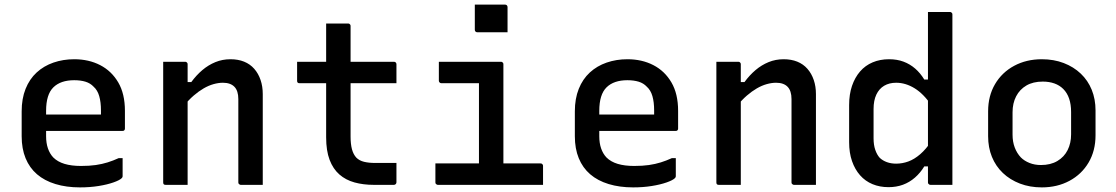

<svg xmlns="http://www.w3.org/2000/svg" viewBox="-20 -802 4840 833"><path d="M302 -545Q365 -545 414.5 -519.5Q464 -494 493 -444.5Q522 -395 522 -321V-244Q522 -241 520.5 -238.5Q519 -236 517 -235Q515 -234 511 -234H261Q245 -234 228 -234Q211 -234 194 -234H160L151 -305H418Q418 -310 418 -314.5Q418 -319 418 -323Q418 -359 410.5 -385Q403 -411 386 -426Q372 -441 351 -447.5Q330 -454 302 -454Q243 -454 211.5 -423Q180 -392 180 -321V-211Q180 -181 188 -158Q196 -135 211 -119Q230 -100 260 -91Q290 -82 331 -82Q368 -82 395.5 -86Q423 -90 447 -97.5Q471 -105 495 -116H512Q512 -97 512 -77Q512 -57 512 -37Q512 -35 511 -33Q510 -31 508 -29Q499 -20 472 -10.5Q445 -1 407.5 5Q370 11 327 11Q268 11 220.5 -3.5Q173 -18 140.5 -46Q108 -74 91 -115.5Q74 -157 74 -211V-319Q74 -374 91 -416.5Q108 -459 139 -487.5Q170 -516 212 -530.5Q254 -545 302 -545Z M1120 0Q1095 0 1073 0Q1051 0 1025 0Q1022 0 1019.5 -1.5Q1017 -3 1015.5 -5Q1014 -7 1014 -11Q1014 -71 1014 -131.5Q1014 -192 1014 -252Q1014 -312 1014 -372Q1014 -408 997 -425.5Q980 -443 947 -443Q928 -443 906.5 -437Q885 -431 863.5 -418.5Q842 -406 820.5 -387.5Q799 -369 778 -343V-446H810Q832 -476 858 -498Q884 -520 914.5 -532.5Q945 -545 980 -545Q1013 -545 1039 -534.5Q1065 -524 1083 -503.5Q1101 -483 1110.5 -455Q1120 -427 1120 -394Q1120 -346 1120 -297Q1120 -248 1120 -199.5Q1120 -151 1120 -102Q1120 -76 1120 -50.5Q1120 -25 1120 0ZM794 0Q777 0 762 0Q747 0 731 0Q715 0 699 0Q696 0 694 -0.5Q692 -1 690.5 -2.5Q689 -4 688.5 -6Q688 -8 688 -11Q688 -64 688 -117.5Q688 -171 688 -223.5Q688 -276 688 -329Q688 -382 688 -435Q688 -466 688 -491.5Q688 -517 688 -534Q706 -534 722 -534Q738 -534 753 -534Q768 -534 783 -534Q787 -534 789 -532.5Q791 -531 792.5 -529Q794 -527 794 -523Q794 -436 794 -349Q794 -262 794 -174.5Q794 -87 794 0Z M1269 -534H1689Q1694 -534 1697 -531Q1700 -528 1700 -523Q1700 -509 1700 -495.5Q1700 -482 1700 -469Q1700 -456 1700 -441H1280Q1277 -441 1275 -441.5Q1273 -442 1271.5 -443.5Q1270 -445 1269.5 -447Q1269 -449 1269 -452Q1269 -467 1269 -480Q1269 -493 1269 -506Q1269 -519 1269 -534ZM1700 -95Q1700 -74 1700 -53Q1700 -32 1700 -11Q1700 -7 1697 -3.5Q1694 0 1689 0Q1686 0 1676.5 0Q1667 0 1653.5 0Q1640 0 1626.5 0Q1613 0 1602 0Q1556 0 1518 -10.5Q1480 -21 1452.5 -45Q1425 -69 1410 -108.5Q1395 -148 1395 -206Q1395 -255 1395 -304.5Q1395 -354 1395 -403Q1395 -452 1395 -501Q1395 -550 1395 -600Q1395 -625 1395 -650Q1395 -675 1395 -700Q1419 -700 1442.5 -700Q1466 -700 1490 -700Q1494 -700 1496 -698.5Q1498 -697 1499.5 -695Q1501 -693 1501 -689Q1501 -629 1501 -569.5Q1501 -510 1501 -450Q1501 -390 1501 -330.5Q1501 -271 1501 -210Q1501 -177 1507 -154.5Q1513 -132 1526 -118Q1539 -105 1559.5 -100Q1580 -95 1608 -95Q1621 -95 1633.5 -95Q1646 -95 1659 -95Q1672 -95 1684 -95Z M2058 -63V-110Q2058 -130 2058 -150.5Q2058 -171 2058 -192Q2058 -217 2058 -242Q2058 -267 2058 -291.5Q2058 -316 2058 -341Q2058 -366 2058 -391Q2058 -416 2058 -441H2041Q2016 -441 1992.5 -441Q1969 -441 1944.5 -441Q1920 -441 1895 -441Q1892 -441 1889.5 -442.5Q1887 -444 1885.5 -446.5Q1884 -449 1884 -452Q1884 -472 1884 -492.5Q1884 -513 1884 -534Q1929 -534 1974 -534Q2019 -534 2063.5 -534Q2108 -534 2153 -534Q2157 -534 2159 -532.5Q2161 -531 2162.5 -529Q2164 -527 2164 -523Q2164 -475 2164 -427.5Q2164 -380 2164 -333.5Q2164 -287 2164 -241Q2164 -195 2164 -150.5Q2164 -106 2164 -63ZM1869 -93H2324Q2329 -93 2331 -91.5Q2333 -90 2334.5 -88Q2336 -86 2336 -82Q2336 -68 2336 -55Q2336 -42 2336 -28Q2336 -14 2336 0H1880Q1877 0 1874.5 -1.5Q1872 -3 1870.5 -5Q1869 -7 1869 -11Q1869 -25 1869 -39Q1869 -53 1869 -66Q1869 -79 1869 -93ZM2040 -782Q2056 -782 2072.5 -782Q2089 -782 2105.5 -782Q2122 -782 2138.5 -782Q2155 -782 2171 -782Q2176 -782 2179 -779Q2182 -776 2182 -771V-662Q2166 -662 2149.5 -662Q2133 -662 2116.5 -662Q2100 -662 2083.5 -662Q2067 -662 2051 -662Q2046 -662 2043 -665Q2040 -668 2040 -673Z M2702 -545Q2765 -545 2814.5 -519.5Q2864 -494 2893 -444.5Q2922 -395 2922 -321V-244Q2922 -241 2920.5 -238.5Q2919 -236 2917 -235Q2915 -234 2911 -234H2661Q2645 -234 2628 -234Q2611 -234 2594 -234H2560L2551 -305H2818Q2818 -310 2818 -314.5Q2818 -319 2818 -323Q2818 -359 2810.5 -385Q2803 -411 2786 -426Q2772 -441 2751 -447.5Q2730 -454 2702 -454Q2643 -454 2611.5 -423Q2580 -392 2580 -321V-211Q2580 -181 2588 -158Q2596 -135 2611 -119Q2630 -100 2660 -91Q2690 -82 2731 -82Q2768 -82 2795.5 -86Q2823 -90 2847 -97.5Q2871 -105 2895 -116H2912Q2912 -97 2912 -77Q2912 -57 2912 -37Q2912 -35 2911 -33Q2910 -31 2908 -29Q2899 -20 2872 -10.5Q2845 -1 2807.5 5Q2770 11 2727 11Q2668 11 2620.5 -3.5Q2573 -18 2540.5 -46Q2508 -74 2491 -115.5Q2474 -157 2474 -211V-319Q2474 -374 2491 -416.5Q2508 -459 2539 -487.5Q2570 -516 2612 -530.5Q2654 -545 2702 -545Z M3520 0Q3495 0 3473 0Q3451 0 3425 0Q3422 0 3419.5 -1.5Q3417 -3 3415.5 -5Q3414 -7 3414 -11Q3414 -71 3414 -131.5Q3414 -192 3414 -252Q3414 -312 3414 -372Q3414 -408 3397 -425.5Q3380 -443 3347 -443Q3328 -443 3306.5 -437Q3285 -431 3263.5 -418.5Q3242 -406 3220.5 -387.5Q3199 -369 3178 -343V-446H3210Q3232 -476 3258 -498Q3284 -520 3314.5 -532.5Q3345 -545 3380 -545Q3413 -545 3439 -534.5Q3465 -524 3483 -503.5Q3501 -483 3510.5 -455Q3520 -427 3520 -394Q3520 -346 3520 -297Q3520 -248 3520 -199.5Q3520 -151 3520 -102Q3520 -76 3520 -50.5Q3520 -25 3520 0ZM3194 0Q3177 0 3162 0Q3147 0 3131 0Q3115 0 3099 0Q3096 0 3094 -0.5Q3092 -1 3090.5 -2.5Q3089 -4 3088.5 -6Q3088 -8 3088 -11Q3088 -64 3088 -117.5Q3088 -171 3088 -223.5Q3088 -276 3088 -329Q3088 -382 3088 -435Q3088 -466 3088 -491.5Q3088 -517 3088 -534Q3106 -534 3122 -534Q3138 -534 3153 -534Q3168 -534 3183 -534Q3187 -534 3189 -532.5Q3191 -531 3192.5 -529Q3194 -527 3194 -523Q3194 -436 3194 -349Q3194 -262 3194 -174.5Q3194 -87 3194 0Z M3837 -545Q3872 -545 3900 -534.5Q3928 -524 3950.5 -504.5Q3973 -485 3990 -457H4021V-345Q3987 -395 3948 -419Q3909 -443 3868 -443Q3838 -443 3816 -430Q3794 -417 3782 -391.5Q3770 -366 3770 -329V-202Q3770 -173 3777.5 -151.5Q3785 -130 3797 -117Q3810 -105 3828 -98.5Q3846 -92 3868 -92Q3895 -92 3921 -101.5Q3947 -111 3972.5 -133Q3998 -155 4021 -190V-80H3990Q3973 -52 3949.5 -31.5Q3926 -11 3897.5 -0.5Q3869 10 3835 10Q3797 10 3765.5 -3Q3734 -16 3711.5 -41.5Q3689 -67 3676.5 -103Q3664 -139 3664 -185V-346Q3664 -393 3676.5 -429.5Q3689 -466 3711.5 -492Q3734 -518 3766 -531.5Q3798 -545 3837 -545ZM4101 -750Q4105 -750 4107 -748.5Q4109 -747 4110.5 -745Q4112 -743 4112 -739Q4112 -663 4112 -584.5Q4112 -506 4112 -428Q4112 -350 4112 -274.5Q4112 -199 4112 -128Q4112 -92 4112 -60Q4112 -28 4112 0Q4101 0 4089 0Q4077 0 4065 0Q4053 0 4041 0Q4029 0 4017 0Q4014 0 4011.5 -1.5Q4009 -3 4007.5 -5Q4006 -7 4006 -11Q4006 -91 4006 -171Q4006 -251 4006 -330.5Q4006 -410 4006 -490Q4006 -570 4006 -650Q4006 -675 4006 -700Q4006 -725 4006 -750Q4018 -750 4030 -750Q4042 -750 4054 -750Q4066 -750 4078 -750Q4090 -750 4101 -750Z M4500 -545Q4552 -545 4595 -528.5Q4638 -512 4669 -482.5Q4700 -453 4716.5 -412.5Q4733 -372 4733 -323V-215Q4733 -148 4703 -97Q4673 -46 4620 -17.5Q4567 11 4500 11Q4448 11 4405 -5.5Q4362 -22 4331 -51.5Q4300 -81 4283.5 -121.5Q4267 -162 4267 -211V-319Q4267 -386 4297 -437Q4327 -488 4380 -516.5Q4433 -545 4500 -545ZM4504 -448Q4462 -448 4433 -431Q4404 -414 4388.5 -384Q4373 -354 4373 -315V-218Q4373 -187 4382.5 -162Q4392 -137 4409 -119Q4424 -104 4446.5 -95Q4469 -86 4496 -86Q4538 -86 4567.5 -103.5Q4597 -121 4612 -151Q4627 -181 4627 -219V-316Q4627 -349 4618.5 -374Q4610 -399 4593 -416Q4577 -432 4554.5 -440Q4532 -448 4504 -448Z"/></svg>

Font: Recursive Monospace Medium
Style: Regular
Weight: 500
Version: Version 1.047